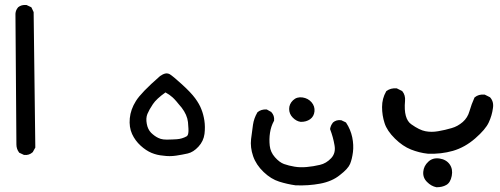

<svg xmlns="http://www.w3.org/2000/svg" viewBox="-20 -457 2040 783"><path d="M76.7 174.3 60.1 166.5 58.6 166 57.6 164.6Q46.9 150.4 46.9 131.8L43 -400.4V-400.9Q43.9 -415.5 53.2 -426.3V-426.8L53.7 -427.2Q67.4 -438.5 87.4 -436.5H88.4L89.4 -436L106 -428.2L107.9 -427.2L108.9 -425.3L116.7 -408.7L117.2 -407.7V-406.2L124 143.6V145L123 146.5L114.3 162.1V163.1L113.3 163.6Q98.6 177.2 78.6 174.8H77.6Z M645 177.7Q620.6 175.8 598.1 166.5Q575.7 157.2 553.7 137.2Q531.2 116.7 518.6 89.4Q505.9 61.5 509.3 25.4Q512.7 -10.7 534.2 -44.9Q555.2 -79.1 631.8 -146H632.3V-146.5Q644 -154.8 653.6 -157Q663.1 -159.2 672.4 -154.3Q685.1 -146.5 721.7 -113.3Q758.3 -80.1 775.9 -56.2Q793.5 -32.2 801.3 -11.2Q809.6 9.3 813.5 34.7Q817.4 60.5 814 88.9Q810.1 118.7 789.3 141.1Q768.6 163.6 745.6 168.9Q734.4 171.4 722.7 173.6Q710.9 175.8 698.2 177.7Q685.1 179.7 671.6 179.7Q658.2 179.7 645 177.7ZM741.7 98.6Q743.2 97.7 743.9 96.4Q744.6 95.2 745.6 93.5Q746.6 91.8 747.1 89.6Q747.6 87.4 748 84.5Q749 79.1 748.5 67.9Q748 56.6 746.6 41Q743.2 11.2 720.7 -18.1Q714.4 -25.4 709.2 -31.7Q704.1 -38.1 699.5 -43.5Q694.8 -48.8 690.9 -53Q687 -57.1 683.6 -60.1Q677.7 -65.4 670.4 -70.6Q663.1 -75.7 654.8 -80.1Q617.7 -53.7 603.5 -32.2Q588.4 -9.8 581.1 7.8Q574.2 24.9 578.6 47.9Q582.5 70.3 596.2 84.5Q610.8 98.6 625.5 105.5Q630.4 107.9 635.5 109.4Q640.6 110.8 646.5 111.6Q652.3 112.3 658.7 112.3Q665.5 112.3 672.4 112.1Q679.2 111.8 686.5 111.6Q693.8 111.3 701.2 110.8Q722.7 109.4 741.7 98.6Z M1185.5 298.8Q1150.9 293.9 1118.7 283.7Q1085.4 273.4 1055.2 244.6Q1024.4 215.3 1012.2 179.7Q1000 144 1003.9 110.4Q1007.8 77.1 1011.7 51.8Q1015.6 25.4 1029.3 2L1029.8 1L1030.3 0.5Q1044.9 -11.7 1066.9 -10.7H1067.9L1069.3 -9.8L1085 -1H1085.9L1086.4 0Q1100.1 14.6 1097.7 34.7V36.1L1096.7 37.1Q1085 58.6 1081.1 84.5Q1077.1 110.4 1080.1 137.7Q1083 163.6 1101.1 184.1Q1119.6 205.1 1138.2 211.9Q1157.7 218.8 1181.2 222.7Q1204.1 226.6 1231 224.1Q1257.8 221.7 1284.7 215.3Q1310.5 209.5 1330.6 188Q1350.1 167 1344.2 135.3Q1341.3 118.2 1336.9 102.3Q1332.5 86.4 1326.7 71.3L1326.2 69.8V68.4Q1328.6 54.2 1337.4 43.5V43L1337.9 42.5Q1351.6 30.8 1370.6 33.2H1371.6L1372.6 33.7L1389.2 41.5L1390.6 42.5L1391.6 43.5Q1409.7 70.8 1416.5 103Q1422.9 134.8 1419.4 163.1Q1417.5 177.7 1414.6 189.7Q1411.6 201.7 1407.7 211.4Q1399.4 231.4 1366.2 256.8Q1350.1 270 1329.6 278.8Q1309.1 287.6 1285.2 292Q1237.8 300.8 1186.5 298.8H1186ZM1206.5 40Q1188.5 37.6 1173.8 22.5Q1166.5 15.1 1162.8 6.1Q1159.2 -2.9 1159.2 -12.7Q1159.2 -32.7 1174.8 -47.9Q1190.4 -63 1213.9 -59.6Q1236.3 -56.2 1250.5 -40Q1264.6 -23.4 1262.5 -2.7Q1260.3 18.1 1244.6 29.3Q1236.8 34.7 1227.5 37.4Q1218.3 40 1207 40Z M1759.8 306.6Q1738.3 302.2 1721.7 285.2Q1704.1 268.1 1706.1 243.7Q1708 219.7 1726.6 202.6Q1745.1 185.1 1772.9 189.5Q1786.1 191.4 1796.6 197.5Q1807.1 203.6 1814 213.4Q1827.6 232.9 1822.3 260.3Q1816.9 288.1 1799.8 297.4Q1783.7 306.6 1760.7 306.6H1760.3ZM1725.1 169.9Q1707 168 1689.7 163.6Q1672.4 159.2 1656.2 152.8Q1622.6 139.6 1590.8 108.4Q1558.1 76.2 1548.3 44.9Q1538.1 13.7 1538.1 -20.5Q1538.1 -55.2 1554.7 -84L1555.2 -85L1556.2 -85.9Q1573.2 -98.6 1597.2 -96.7H1598.1L1599.1 -96.2L1618.7 -86.4L1620.1 -85.9L1620.6 -85Q1633.8 -69.3 1631.8 -45.4Q1628.4 -8.3 1635 15.4Q1641.6 39.1 1657.2 49.8Q1690.9 73.7 1714.8 78.1Q1739.3 83 1767.1 78.1Q1781.2 75.7 1794.9 72.5Q1808.6 69.3 1821.8 65.4Q1834 62 1845.5 55.7Q1856.9 49.3 1867.2 40.5Q1887.2 22.9 1894.5 -3.4Q1902.8 -32.2 1914.6 -58.1L1915 -59.1L1916 -60.1Q1931.6 -73.2 1955.6 -71.3H1956.5L1957.5 -70.8L1977.1 -61L1978 -60.5L1979 -59.6Q1994.6 -42 1990.2 -15.6Q1986.3 14.2 1973.1 42.5Q1960 70.8 1918 107.4Q1876 144 1827.1 158.2Q1778.8 171.9 1725.6 169.9Z"/></svg>

Font: NaikaiFont
Style: SemiBold
Weight: 600
Version: Version 1.89